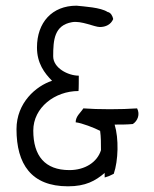

<svg xmlns="http://www.w3.org/2000/svg" viewBox="-20 -649 541 675"><path d="M38 -195C38 -72 90 6 219 6C281 6 315 -13 348 -41V-25C359 -28 369 -32 380 -38C396 -85 398 -162 383 -211C405 -211 427 -211 447 -213C464 -224 473 -247 462 -268C408 -264 323 -264 273 -268C264 -253 246 -241 246 -219C267 -217 313 -199 332 -189C335 -168 335 -144 335 -121C322 -79 279 -51 224 -51C138 -51 97 -101 97 -190C97 -271 173 -329 256 -329C257 -333 257 -374 257 -383C219 -383 167 -410 167 -451C167 -509 171 -560 233 -571C266 -577 312 -554 331 -554C352 -554 370 -563 378 -582C376 -592 370 -605 358 -607C334 -623 276 -626 249 -629C163 -629 110 -570 110 -482C110 -427 136 -392 163 -365C107 -347 38 -288 38 -195Z"/></svg>

Font: Comica
Style: Rg
Weight: 400
Designer: Jasper
Foundry: KineticPlasma Fonts/Cannot Into Space Fonts
Version: Version 0.89